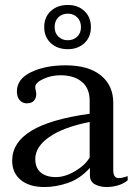

<svg xmlns="http://www.w3.org/2000/svg" viewBox="-20 -743 546 773"><path d="M158 -634Q158 -674 184.5 -698.5Q211 -723 253 -723Q294 -723 320 -698.5Q346 -674 346 -634Q346 -594 320 -569.5Q294 -545 253 -545Q211 -545 184.5 -569.5Q158 -594 158 -634ZM306 -634Q306 -658 291 -673Q276 -688 253 -688Q230 -688 215 -673.5Q200 -659 200 -634Q200 -610 215 -595.5Q230 -581 253 -581Q276 -581 291 -595.5Q306 -610 306 -634ZM29 -96Q29 -169 105.5 -216Q182 -263 341 -285V-337Q341 -388 309 -414Q277 -440 224 -440Q186 -440 154 -425Q122 -410 122 -393Q122 -387 124 -378Q126 -369 126 -364Q126 -349 117 -338Q108 -327 88 -327Q71 -327 59.5 -339.5Q48 -352 48 -375Q48 -425 105 -452.5Q162 -480 244 -480Q336 -480 386 -439.5Q436 -399 436 -329V-58Q436 -26 458 -26Q472 -26 494 -34V-17Q479 -4 456 3Q433 10 409 10Q382 10 362 -1Q342 -12 342 -37V-67Q302 -23 253.5 -6.5Q205 10 159 10Q98 10 63.5 -18.5Q29 -47 29 -96ZM341 -109V-252Q235 -231 178.5 -191.5Q122 -152 122 -103Q122 -67 144 -48.5Q166 -30 205 -30Q242 -30 282.5 -54Q323 -78 341 -109Z"/></svg>

Font: TavirajRegular
Style: Regular
Weight: 400
Designer: Katatrad Team
Foundry: CadsonDemak
Version: Version 1.000